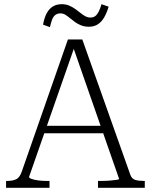

<svg xmlns="http://www.w3.org/2000/svg" viewBox="-20 -899 722 919"><path d="M180 -297H489V-261H177ZM324 -691 337 -676 119 -52Q119 -47 131.5 -42.5Q144 -38 163 -35.5Q182 -33 201 -33H217V0H9V-33H14Q41 -33 57.5 -41Q74 -49 84 -77L305 -710H374L604 -62Q611 -43 627 -38Q643 -33 668 -33H673V0H449V-33H466Q485 -33 504.5 -34.5Q524 -36 537 -38Q550 -40 550 -43ZM406 -771Q385 -771 368.5 -777.5Q352 -784 339 -793.5Q326 -803 314.5 -812.5Q303 -822 292.5 -828.5Q282 -835 269 -835Q255 -835 245 -827.5Q235 -820 229.5 -805.5Q224 -791 219 -769L186 -781Q192 -814 203.5 -835.5Q215 -857 233 -868Q251 -879 276 -879Q295 -879 310.5 -872.5Q326 -866 339.5 -856.5Q353 -847 364.5 -837.5Q376 -828 388 -821.5Q400 -815 413 -815Q427 -815 436.5 -822.5Q446 -830 453 -844.5Q460 -859 466 -879L500 -867Q491 -837 478.5 -815.5Q466 -794 448 -782.5Q430 -771 406 -771Z"/></svg>

Font: Roboto Serif 36pt ExtraLight
Style: Regular
Weight: 250
Designer: Greg Gazdowicz
Foundry: Commercial Type
Version: Version 1.008